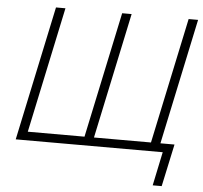

<svg xmlns="http://www.w3.org/2000/svg" viewBox="-59 -776 1072 1016"><g transform="rotate(5 477.0 -267.5)"><path d="M789.1 179.2 826.7 0H45.9L197.3 -713.9H247.6L106 -45.9H407.2L548.8 -713.9H599.1L457.5 -45.9H760.3L901.9 -713.9H952.1L810.5 -45.9H885.3L836.9 179.2Z"/></g></svg>

Font: Open Sans Light
Style: Italic
Weight: 300
Italic angle: -12°
Designer: Monotype Design Team
Foundry: Monotype Imaging Inc.
Version: Version 3.003; ttfautohint (v1.8.4)